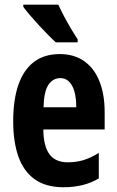

<svg xmlns="http://www.w3.org/2000/svg" viewBox="-20 -786 497 816"><path d="M233.9 -556.2Q295.4 -556.2 338.1 -525.9Q380.9 -495.6 402.8 -440.2Q424.8 -384.8 424.8 -309.1V-235.8H164.1Q165 -164.1 190.4 -130.1Q215.8 -96.2 268.1 -96.2Q302.7 -96.2 333.7 -105.2Q364.7 -114.3 399.9 -136.2V-27.8Q367.2 -8.3 330.1 0.7Q293 9.8 250 9.8Q174.8 9.8 127.4 -24.2Q80.1 -58.1 58.1 -120.8Q36.1 -183.6 36.1 -270Q36.1 -362.3 58.3 -426Q80.6 -489.7 124.5 -522.9Q168.5 -556.2 233.9 -556.2ZM236.8 -454.1Q204.6 -454.1 185.5 -425Q166.5 -396 165 -330.1H304.2Q304.2 -368.7 296.4 -396.5Q288.6 -424.3 273.4 -439.2Q258.3 -454.1 236.8 -454.1ZM228 -766.1Q237.3 -745.1 252.4 -716.6Q267.6 -688 283.4 -661.4Q299.3 -634.8 310.1 -619.1V-606H217.3Q204.1 -617.7 184.8 -637.2Q165.5 -656.7 144.8 -679.2Q124 -701.7 106.4 -722.4Q88.9 -743.2 79.1 -756.8V-766.1Z"/></svg>

Font: Open Sans Condensed
Style: Regular
Weight: 400
Width: 3
Designer: Monotype Design Team
Foundry: Monotype Imaging Inc.
Version: Version 3.000